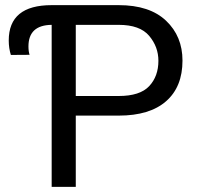

<svg xmlns="http://www.w3.org/2000/svg" viewBox="-20 -731 770 751"><path d="M14.2 -572.8Q14.2 -710.9 182.1 -710.9H444.3Q565.4 -710.9 629.6 -649.9Q693.8 -588.9 693.8 -494.1Q693.8 -391.1 629.6 -335Q565.4 -278.8 444.3 -278.8H276.4V0H182.1V-633.8Q91.3 -632.8 91.3 -549.3Q91.3 -529.8 95.7 -516.6L22.5 -516.1Q14.2 -542.5 14.2 -572.8ZM276.4 -633.8V-355.5H444.3Q527.3 -355.5 563.5 -394Q599.6 -432.6 599.6 -493.2Q599.6 -547.9 563.5 -590.8Q527.3 -633.8 444.3 -633.8Z"/></svg>

Font: Roboto21382017
Style: Regular
Weight: 400
Designer: Christian Robertson
Foundry: Google
Version: Version 2.138; 2017